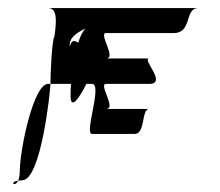

<svg xmlns="http://www.w3.org/2000/svg" viewBox="-20 -714 546 476"><path d="M25 -266C2 -263 17 -249 25 -266ZM25 -266C28 -266 31 -267 35 -267C82 -267 105 -490 105 -506H99C63 -506 29 -342 29 -289C29 -278 27 -271 25 -266ZM99 -694C119 -694 122 -672 115 -624C108 -612 105 -523 105 -506H156C155 -495 155 -485 155 -476C155 -441 176 -469 194 -506H208C235 -506 188 -382 208 -382H314C341 -382 330 -444 350 -444H243C270 -444 223 -506 243 -506H350C396 -506 330 -569 350 -569H243C270 -569 223 -632 243 -632H410C458 -632 436 -694 472 -694ZM153 -599C150 -621 173 -634 191 -643C185 -635 178 -623 174 -608C165 -614 158 -616 153 -599Z"/></svg>

Font: bitstorm
Style: sucn
Weight: 400
Version: Version 0.2